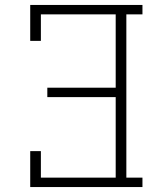

<svg xmlns="http://www.w3.org/2000/svg" viewBox="-20 -755 640 775"><path d="M102 0V-145H145V-38H447V-363H171V-401H447V-697H145V-590H102V-735H555V-697H490V-38H555V0Z"/></svg>

Font: Iosevka Curly Slab XLtEx
Style: Regular
Weight: 200
Width: 7
Monospace: yes
Designer: Belleve Invis
Foundry: Belleve Invis
Version: Version 11.1.0; ttfautohint (v1.8.3)